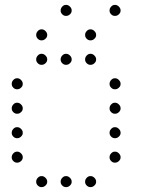

<svg xmlns="http://www.w3.org/2000/svg" viewBox="-20 -793 640 785"><path d="M249 -773Q241 -773 234.5 -766Q228 -759 228 -751V-749Q228 -741 234.5 -734.5Q241 -728 249 -728H251Q259 -728 266 -734.5Q273 -741 273 -749V-751Q273 -759 266 -766Q259 -773 251 -773ZM449 -773Q441 -773 434.5 -766Q428 -759 428 -751V-749Q428 -741 434.5 -734.5Q441 -728 449 -728H451Q459 -728 466 -734.5Q473 -741 473 -749V-751Q473 -759 466 -766Q459 -773 451 -773ZM149 -673Q141 -673 134.5 -666Q128 -659 128 -651V-649Q128 -641 134.5 -634.5Q141 -628 149 -628H151Q159 -628 166 -634.5Q173 -641 173 -649V-651Q173 -659 166 -666Q159 -673 151 -673ZM349 -673Q341 -673 334.5 -666Q328 -659 328 -651V-649Q328 -641 334.5 -634.5Q341 -628 349 -628H351Q359 -628 366 -634.5Q373 -641 373 -649V-651Q373 -659 366 -666Q359 -673 351 -673ZM149 -573Q141 -573 134.5 -566Q128 -559 128 -551V-549Q128 -541 134.5 -534.5Q141 -528 149 -528H151Q159 -528 166 -534.5Q173 -541 173 -549V-551Q173 -559 166 -566Q159 -573 151 -573ZM249 -573Q241 -573 234.5 -566Q228 -559 228 -551V-549Q228 -541 234.5 -534.5Q241 -528 249 -528H251Q259 -528 266 -534.5Q273 -541 273 -549V-551Q273 -559 266 -566Q259 -573 251 -573ZM349 -573Q341 -573 334.5 -566Q328 -559 328 -551V-549Q328 -541 334.5 -534.5Q341 -528 349 -528H351Q359 -528 366 -534.5Q373 -541 373 -549V-551Q373 -559 366 -566Q359 -573 351 -573ZM49 -473Q41 -473 34.5 -466Q28 -459 28 -451V-449Q28 -441 34.5 -434.5Q41 -428 49 -428H51Q59 -428 66 -434.5Q73 -441 73 -449V-451Q73 -459 66 -466Q59 -473 51 -473ZM449 -473Q441 -473 434.5 -466Q428 -459 428 -451V-449Q428 -441 434.5 -434.5Q441 -428 449 -428H451Q459 -428 466 -434.5Q473 -441 473 -449V-451Q473 -459 466 -466Q459 -473 451 -473ZM49 -373Q41 -373 34.5 -366Q28 -359 28 -351V-349Q28 -341 34.5 -334.5Q41 -328 49 -328H51Q59 -328 66 -334.5Q73 -341 73 -349V-351Q73 -359 66 -366Q59 -373 51 -373ZM449 -373Q441 -373 434.5 -366Q428 -359 428 -351V-349Q428 -341 434.5 -334.5Q441 -328 449 -328H451Q459 -328 466 -334.5Q473 -341 473 -349V-351Q473 -359 466 -366Q459 -373 451 -373ZM49 -273Q41 -273 34.5 -266Q28 -259 28 -251V-249Q28 -241 34.5 -234.5Q41 -228 49 -228H51Q59 -228 66 -234.5Q73 -241 73 -249V-251Q73 -259 66 -266Q59 -273 51 -273ZM449 -273Q441 -273 434.5 -266Q428 -259 428 -251V-249Q428 -241 434.5 -234.5Q441 -228 449 -228H451Q459 -228 466 -234.5Q473 -241 473 -249V-251Q473 -259 466 -266Q459 -273 451 -273ZM49 -173Q41 -173 34.5 -166Q28 -159 28 -151V-149Q28 -141 34.5 -134.5Q41 -128 49 -128H51Q59 -128 66 -134.5Q73 -141 73 -149V-151Q73 -159 66 -166Q59 -173 51 -173ZM449 -173Q441 -173 434.5 -166Q428 -159 428 -151V-149Q428 -141 434.5 -134.5Q441 -128 449 -128H451Q459 -128 466 -134.5Q473 -141 473 -149V-151Q473 -159 466 -166Q459 -173 451 -173ZM149 -73Q141 -73 134.5 -66Q128 -59 128 -51V-49Q128 -41 134.5 -34.5Q141 -28 149 -28H151Q159 -28 166 -34.5Q173 -41 173 -49V-51Q173 -59 166 -66Q159 -73 151 -73ZM249 -73Q241 -73 234.5 -66Q228 -59 228 -51V-49Q228 -41 234.5 -34.5Q241 -28 249 -28H251Q259 -28 266 -34.5Q273 -41 273 -49V-51Q273 -59 266 -66Q259 -73 251 -73ZM349 -73Q341 -73 334.5 -66Q328 -59 328 -51V-49Q328 -41 334.5 -34.5Q341 -28 349 -28H351Q359 -28 366 -34.5Q373 -41 373 -49V-51Q373 -59 366 -66Q359 -73 351 -73Z"/></svg>

Font: Doto Rounded Light
Style: Regular
Weight: 300
Monospace: yes
Version: Version 1.000